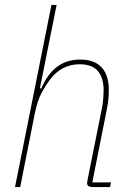

<svg xmlns="http://www.w3.org/2000/svg" viewBox="-20 -760 535 780"><path d="M189 -740H210L142 -401H148Q172 -458 211 -488Q250 -518 306 -518Q364 -518 393 -486Q422 -454 422 -396Q422 -379 420.5 -359.5Q419 -340 415 -321L355 -19H431L427 0H357Q347 0 340.5 -3.5Q334 -7 334 -15Q334 -21 336 -31L394 -320Q398 -340 399.5 -361Q401 -382 401 -393Q401 -444 377.5 -471.5Q354 -499 303 -499Q268 -499 237 -483.5Q206 -468 181 -434Q164 -411 148 -381Q132 -351 121 -297L62 0H41Z"/></svg>

Font: IBM Plex Sans Cond Thin
Style: Italic
Weight: 100
Width: 3
Italic angle: -11°
Designer: Mike Abbink, Paul van der Laan, Pieter van Rosmalen
Foundry: Bold Monday
Version: Version 1.3